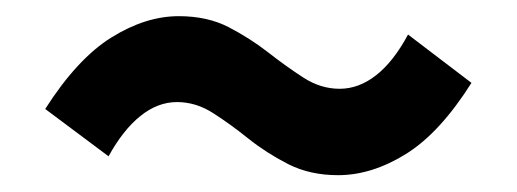

<svg xmlns="http://www.w3.org/2000/svg" viewBox="-20 -491 630 234"><path d="M392 -277.5Q357.9 -277.5 331.4 -290.9Q304.9 -304.4 282.8 -322Q260.8 -339.7 239.8 -353.1Q218.9 -366.6 195.7 -366.6Q172.2 -366.6 151.1 -349.6Q130 -332.7 112.3 -300.5L35.1 -358.2Q74.2 -419.5 115.9 -445.4Q157.5 -471.3 197.9 -471.3Q232.8 -471.3 258.9 -457.8Q285 -444.2 306.9 -427.1Q328.9 -409.9 349.8 -396.4Q370.8 -382.8 394 -382.8Q417.4 -382.8 438.5 -399.4Q459.6 -415.9 477.3 -448.9L554.6 -390Q516.2 -329.1 474.7 -303.3Q433.1 -277.5 392 -277.5Z"/></svg>

Font: Noto Sans SC Thin
Style: Regular
Weight: 100
Designer: Ryoko NISHIZUKA 西塚涼子 (kana, bopomofo & ideographs); Paul D. Hunt (Latin, Greek & Cyrillic); Sandoll Communications 산돌커뮤니
Foundry: Adobe
Version: Version 2.004-H2;hotconv 1.0.118;makeotfexe 2.5.65603